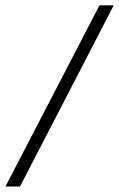

<svg xmlns="http://www.w3.org/2000/svg" viewBox="-66 -679 440 709"><path d="M7.8 9.8H-45.9L301.3 -659.2H354Z"/></svg>

Font: Tinos
Style: Italic
Weight: 400
Italic angle: -16.333°
Designer: Steve Matteson
Foundry: Monotype Imaging Inc.
Version: Version 1.32